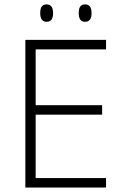

<svg xmlns="http://www.w3.org/2000/svg" viewBox="-20 -842 552 862"><path d="M456.1 0H93.8V-663.1H456.1V-620.1H140.1V-369.6H438.5V-327.1H140.1V-42.5H456.1ZM160.6 -783.2Q160.6 -804.2 167.7 -813.2Q174.8 -822.3 189.5 -822.3Q218.3 -822.3 218.3 -783.2Q218.3 -744.1 189.5 -744.1Q160.6 -744.1 160.6 -783.2ZM333.5 -783.2Q333.5 -804.2 340.6 -813.2Q347.7 -822.3 361.8 -822.3Q391.1 -822.3 391.1 -783.2Q391.1 -744.1 361.8 -744.1Q333.5 -744.1 333.5 -783.2Z"/></svg>

Font: Bpm'online Open Sans Light
Style: Regular
Weight: 300
Foundry: Ascender Corporation
Version: Version 1.10